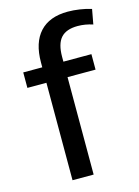

<svg xmlns="http://www.w3.org/2000/svg" viewBox="-116 -823 641 887"><g transform="rotate(-15 205.0 -379.0)"><path d="M118 -563Q118 -658 164 -708Q210 -758 298 -758Q325 -758 355 -753.5Q385 -749 410 -741L397 -670Q379 -676 361 -679Q343 -682 325 -682Q270 -682 244.5 -653.5Q219 -625 219 -563V0H118ZM27 -540H353V-466H27Z"/></g></svg>

Font: Pathway Extreme 28pt Medium
Style: Regular
Weight: 500
Designer: Eduardo Rodriguez Tunni
Foundry: Eduardo Rodriguez Tunni
Version: Version 1.001;gftools[0.9.26]